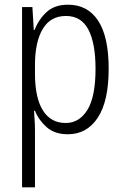

<svg xmlns="http://www.w3.org/2000/svg" viewBox="-20 -562 529 818"><path d="M270 -542Q353 -542 398 -474Q443 -406 443 -269Q443 -131 396.5 -60.5Q350 10 269 10Q213 10 179 -20Q145 -50 129 -90H125Q126 -72 127.5 -50.5Q129 -29 129 -8V236H74V-532H118L124 -434H127Q145 -480 179 -511Q213 -542 270 -542ZM261 -494Q195 -494 162 -438.5Q129 -383 129 -285V-249Q129 -146 162.5 -92Q196 -38 260 -38Q318 -38 352.5 -94Q387 -150 387 -269Q387 -378 356.5 -436Q326 -494 261 -494Z"/></svg>

Font: Noto Sans Lao UI Cond Light
Style: Regular
Weight: 300
Width: 3
Designer: Monotype Design Team
Foundry: Monotype Imaging Inc.
Version: Version 2.000; ttfautohint (v1.8.4.7-5d5b)